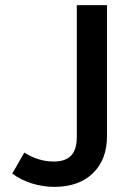

<svg xmlns="http://www.w3.org/2000/svg" viewBox="-20 -720 484 750"><path d="M28 -42 75 -124Q130 -89 190 -89Q236 -89 258 -112.5Q280 -136 280 -185V-700H398V-188Q398 -97 343 -43.5Q288 10 192 10Q148 10 104.5 -3.5Q61 -17 28 -42Z"/></svg>

Font: Niramit SemiBold
Style: Regular
Weight: 600
Designer: Katatrad Aksorn Co.,Ltd.
Foundry: Cadson Demak Co.,Ltd.
Version: Version 1.001; ttfautohint (v1.6)